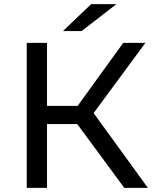

<svg xmlns="http://www.w3.org/2000/svg" viewBox="-20 -907 751 927"><path d="M353 -308H207V0H109V-700H207V-396H355L575 -700H682L432 -361L694 0H580ZM420 -887H542L374 -757H284Z"/></svg>

Font: Montserrat Alternates Medium
Style: Regular
Weight: 500
Designer: Julieta Ulanovsky
Foundry: Julieta Ulanovsky
Version: Version 7.200